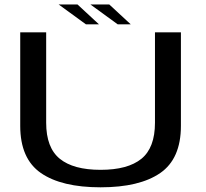

<svg xmlns="http://www.w3.org/2000/svg" viewBox="-20 -816 901 840"><path d="M420 3.5Q590.5 3.5 681 -59Q771.5 -121.5 771.5 -265.5V-674.5H658V-279Q658 -169.5 598.5 -121.2Q539 -73 420 -73Q301 -73 241.5 -121.5Q182 -170 182 -279V-674.5H68.5V-265.5Q68.5 -121.5 159 -59Q249.5 3.5 420 3.5ZM495 -709.5H552L458 -796.5H375.5ZM356 -709.5H413L319 -796.5H236.5Z"/></svg>

Font: Anybody Expanded
Style: Regular
Weight: 400
Width: 7
Version: Version 1.113;gftools[0.9.25]